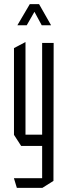

<svg xmlns="http://www.w3.org/2000/svg" viewBox="-20 -713 329 934"><path d="M185 201V-504H241L240 167L186 201ZM62 201 48 155V154H185V201ZM83 -3 48 -57V-58H185V-3ZM48 -58V-479L103 -508H104V-58ZM183 -590 130 -688 170 -693 228 -591V-590ZM65 -590V-591L125 -693H169L110 -590Z"/></svg>

Font: Foldit Light
Style: Regular
Weight: 300
Version: Version 1.003